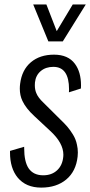

<svg xmlns="http://www.w3.org/2000/svg" viewBox="-20 -832 405 861"><path d="M196.8 -646.5 128.9 -812H188L234.4 -692.4L306.2 -812H364.7L261.7 -646.5ZM59.6 -35.2Q24.9 -77.1 24.9 -147.9Q24.9 -151.4 24.9 -155.3L88.4 -173.8Q88.4 -170.9 88.4 -168Q88.4 -106.9 108.4 -77.1Q129.9 -45.9 173.8 -45.9Q211.9 -45.9 236.1 -68.4Q260.3 -90.8 263.7 -129.4Q264.2 -133.3 264.2 -137.7Q264.2 -190.9 205.6 -244.6L133.8 -311.5Q96.2 -346.2 80.6 -379.4Q68.8 -404.3 68.8 -434.6Q68.8 -445.3 70.3 -456.5Q78.1 -518.6 118.4 -552.7Q158.7 -586.9 222.2 -586.9Q285.6 -586.9 315.9 -545.9Q343.3 -509.3 343.3 -448.7Q343.3 -442.4 342.8 -435.1L289.1 -418Q289.6 -424.8 289.6 -431.6Q289.6 -532.2 219.2 -532.2Q185.1 -532.2 162.6 -513.2Q140.1 -494.1 136.7 -461.9Q136.2 -455.6 136.2 -449.7Q136.2 -430.2 142.6 -415Q150.4 -394.5 175.3 -371.1L249 -297.9Q269 -278.8 281.5 -264.4Q293.9 -250 307.1 -228.8Q320.3 -207.5 325.2 -182.6Q329.1 -166 329.1 -147.9Q329.1 -139.2 328.1 -129.9Q320.8 -63.5 277.1 -27.1Q233.4 9.3 165 9.3Q96.7 9.3 59.6 -35.2Z"/></svg>

Font: Oswald
Style: Light
Weight: 300
Designer: Vernon Adams
Foundry: Vernon Adams
Version: 3.0; ttfautohint (v0.95.6-bc232) -l 8 -r 50 -G 200 -x 0 -w "